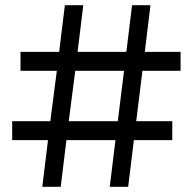

<svg xmlns="http://www.w3.org/2000/svg" viewBox="-20 -720 743 740"><path d="M529 -447 505 -253H644V-180H496L474 0H403L425 -180H236L214 0H143L165 -180H27V-253H174L199 -447H59V-520H208L230 -700H301L279 -520H467L489 -700H560L538 -520H676V-447ZM458 -447H270L245 -253H434Z"/></svg>

Font: CMG Sans Medium
Style: Regular
Weight: 500
Designer: Julieta Ulanovsky
Foundry: Julieta Ulanovsky
Version: Version 7.200